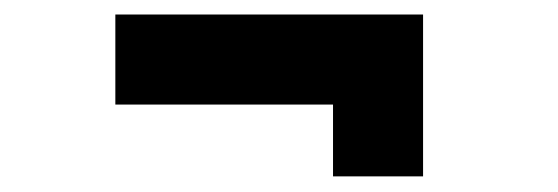

<svg xmlns="http://www.w3.org/2000/svg" viewBox="-20 -384 750 258"><path d="M548.5 -364.5V-147H427.5V-243.5H135V-364.5Z"/></svg>

Font: League Mono
Style: Bold
Weight: 700
Width: 6
Designer: Tyler Finck
Foundry: The League of Moveable Type / Tyler Finck
Version: Version 2.300;RELEASE